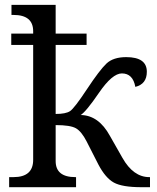

<svg xmlns="http://www.w3.org/2000/svg" viewBox="-20 -780 655 800"><path d="M211.9 -305.2Q253.9 -305.2 271.7 -316.9Q289.6 -328.6 342.5 -408.7Q395.5 -488.8 423.8 -515.4Q452.1 -542 505.9 -542Q591.8 -542 591.8 -481Q591.8 -429.7 543.9 -418Q533.7 -474.1 487.8 -474.1Q447.8 -474.1 392.6 -393.6Q337.4 -313 315.9 -300.8Q391.1 -299.8 438 -213.9L490.2 -122.1Q535.6 -42 602.1 -42H605V0H569.8Q489.3 0 454.3 -19.3Q419.4 -38.6 390.1 -94.2L340.8 -190.9Q319.8 -231.9 296.6 -245.4Q273.4 -258.8 211.9 -258.8V-108.9Q211.9 -42 293.9 -42H296.9V0H18.1V-42H36.1Q118.2 -42 118.2 -113.8V-592.8H26.9V-640.1H118.2V-649.9Q118.2 -717.8 36.1 -717.8H27.8V-759.8H211.9V-640.1H340.8V-592.8H211.9Z"/></svg>

Font: Droid-TTFautohint Serif
Style: Regular
Weight: 400
Foundry: Ascender Corporation
Version: Version 1.00; ttfautohint (v1.00rc1.4-1a1c-dirty) -l 8 -r 50